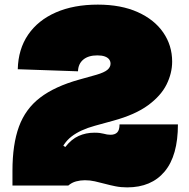

<svg xmlns="http://www.w3.org/2000/svg" viewBox="-20 -804 820 832"><path d="M751 -265Q751 -129.5 693.5 -60.8Q636 8 531 8Q504 8 480.2 3.2Q456.5 -1.5 434.5 -7.5Q412.5 -13.5 391.2 -18.2Q370 -23 348 -23Q328.5 -23 309.8 -18Q291 -13 276 0H183L192 -214L263 -167Q289.5 -201 321 -215Q352.5 -229 389 -229Q402.5 -229 412.2 -227.8Q422 -226.5 429.5 -224.5Q437 -222.5 444 -221.2Q451 -220 459 -220Q478 -220 488 -230.2Q498 -240.5 498 -265ZM398 -480Q432 -490 445.5 -501.5Q459 -513 459 -528Q459 -538.5 452.8 -546.8Q446.5 -555 433.8 -559.5Q421 -564 402 -564Q363 -564 341 -545.8Q319 -527.5 318 -495L57 -504Q59 -591 102 -653.8Q145 -716.5 222.2 -750.2Q299.5 -784 404 -784Q504.5 -784 576.8 -751.5Q649 -719 687.5 -663Q726 -607 726 -537Q726 -487 701.8 -438Q677.5 -389 621.8 -348Q566 -307 471 -281L391 -259Q327.5 -241.5 290 -212.5Q252.5 -183.5 236.2 -133Q220 -82.5 220 0H34V-64Q34 -178.5 62.2 -255.5Q90.5 -332.5 154 -381Q217.5 -429.5 323 -459Z"/></svg>

Font: Hepta Slab ExtraLight Black
Style: Regular
Weight: 900
Version: Version 1.102